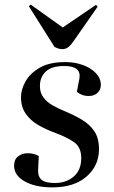

<svg xmlns="http://www.w3.org/2000/svg" viewBox="-20 -798 495 832"><path d="M218 -5Q267 -5 299.5 -33Q332 -61 332 -113Q332 -160 301.5 -181.5Q271 -203 215 -224Q179 -237 146 -256Q113 -275 92 -304.5Q71 -334 71 -377Q71 -410 90.5 -445Q110 -480 152 -504.5Q194 -529 263 -529Q305 -529 340 -516Q375 -503 396 -480.5Q417 -458 417 -430Q417 -409 402.5 -395.5Q388 -382 365 -382Q348 -382 334.5 -387.5Q321 -393 313 -400L324 -457Q334 -512 258 -512Q204 -512 178.5 -488Q153 -464 153 -425Q153 -396 168 -376Q183 -356 206.5 -342.5Q230 -329 256 -318Q300 -300 334.5 -279.5Q369 -259 389 -229Q409 -199 409 -152Q409 -80 355 -33Q301 14 207 14Q133 14 87 -12Q41 -38 41 -80Q41 -107 58.5 -120.5Q76 -134 100 -134Q127 -134 148 -122L145 -59Q145 -30 162 -17.5Q179 -5 218 -5ZM105 -771 113 -778 252 -679 396 -777 403 -769 297 -617Q289 -605 277.5 -595Q266 -585 250 -585Q234 -585 216 -595Z"/></svg>

Font: Literata 72pt Medium
Style: Italic
Weight: 500
Italic angle: -2°
Designer: Latin by Veronika Burian and Jose Scaglione. Greek by Irene Vlachou. Cyrillic by Vera Evstafieva
Foundry: TypeTogether
Version: Version 3.002